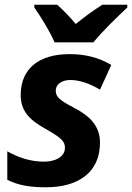

<svg xmlns="http://www.w3.org/2000/svg" viewBox="-20 -786 561 816"><path d="M212 -606H377C412 -650 481 -717 521 -754V-766H415C376 -741 341 -716 302 -684C279 -712 246 -746 223 -766H126V-754C153 -715 192 -653 212 -606ZM175 10C315 10 405 -55 405 -180C405 -254 357 -296 291 -330C235 -359 217 -374 217 -400C217 -431 247 -446 279 -446C322 -446 366 -428 405 -405L453 -510C397 -543 339 -556 276 -556C146 -556 68 -495 68 -382C68 -313 106 -276 174 -238C241 -200 256 -185 256 -158C256 -118 213 -99 167 -99C112 -99 60 -115 11 -143V-22C56 1 105 10 175 10Z"/></svg>

Font: Noto Sans
Style: Bold Italic
Weight: 700
Italic angle: -12°
Designer: Monotype Design Team
Foundry: Monotype Imaging Inc.
Version: Version 2.013